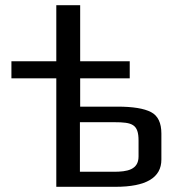

<svg xmlns="http://www.w3.org/2000/svg" viewBox="-20 -720 686 740"><path d="M24 -418H197V0H425C543 0 602 -35 602 -105V-205C602 -246 589 -274 562 -288C535 -302 492 -309 433 -309H289V-418H480V-484H289V-700H197V-484H24ZM419 -58H288V-249H421C490 -249 514 -241 514 -178V-117C514 -65 469 -58 419 -58Z"/></svg>

Font: Gamestation Text
Style: Bold
Weight: 400
Designer: Jonas Hecksher
Foundry: Jonas Hecksher, Playtypeª, e-types AS
Version: Version 1.003